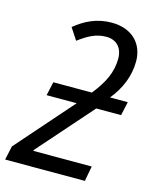

<svg xmlns="http://www.w3.org/2000/svg" viewBox="-141 -842 735 919"><g transform="rotate(15 226.5 -382.5)"><path d="M-26 0H369L383 -75H94V-79L332 -349H455L470 -417H382C430 -476 458 -543 458 -616C458 -703 399 -765 298 -765C224 -765 167 -736 117 -695L155 -637C199 -670 239 -693 290 -693C340 -693 372 -661 372 -606C372 -539 344 -482 292 -417H101L86 -349H235L-11 -69Z"/></g></svg>

Font: Noto Sans SemiCondensed
Style: Italic
Weight: 400
Width: 4
Italic angle: -12°
Designer: Monotype Design Team
Foundry: Monotype Imaging Inc.
Version: Version 2.013